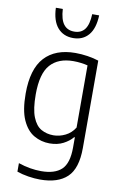

<svg xmlns="http://www.w3.org/2000/svg" viewBox="-108 -854 727 1144"><g transform="rotate(10 255.5 -282.0)"><path d="M218.5 230Q185 230 147 224Q109 218 78 207V155.5Q115 168 149.5 173.8Q184 179.5 216 179.5Q298 179.5 338.8 141.5Q379.5 103.5 379.5 7.5V-54H375.5Q354.5 -28.5 319.2 -10.2Q284 8 237 8Q186 8 142.2 -17Q98.5 -42 72 -100.5Q45.5 -159 45.5 -260Q45.5 -408.5 110.2 -479Q175 -549.5 296.5 -549.5Q332 -549.5 370 -543.8Q408 -538 437.5 -528V0.5Q437.5 124.5 382 177.2Q326.5 230 218.5 230ZM251 -43.5Q287.5 -43.5 322.8 -60.8Q358 -78 379.5 -113V-489Q363 -493.5 339.8 -496.5Q316.5 -499.5 293 -499.5Q202 -499.5 153.8 -445.8Q105.5 -392 105.5 -265.5Q105.5 -177 124.8 -128.8Q144 -80.5 177 -62Q210 -43.5 251 -43.5ZM266 -634.5Q207 -634.5 172 -675Q137 -715.5 134 -794.5H176Q179.5 -732 201.8 -702.8Q224 -673.5 266 -673.5Q308 -673.5 329.8 -702.8Q351.5 -732 354 -794.5H396Q393 -715 358.8 -674.8Q324.5 -634.5 266 -634.5Z"/></g></svg>

Font: Encode Sans SemiCondensed SemiCondensed Light
Style: Regular
Weight: 300
Width: 4
Designer: Multiple Designers
Foundry: Impallari Type
Version: Version 3.000; ttfautohint (v1.8.3) -l 8 -r 50 -G 200 -x 14 